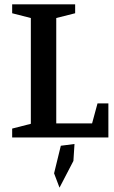

<svg xmlns="http://www.w3.org/2000/svg" viewBox="-20 -633 527 884"><path d="M36 0V-41L122 -63V-550L36 -572V-613H326V-572L239 -550V-65H404L429 -157H479V0ZM254 231 229 165 260 38 323 30 318 108Z"/></svg>

Font: Manuale SemiBold
Style: Regular
Weight: 600
Version: Version 1.002